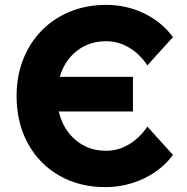

<svg xmlns="http://www.w3.org/2000/svg" viewBox="-20 -751 765 787"><path d="M412 16Q305 16 222.5 -31.5Q140 -79 94 -163.5Q48 -248 48 -358Q48 -439 75 -507.5Q102 -576 151 -626Q200 -676 267.5 -703.5Q335 -731 415 -731Q498 -731 570 -696.5Q642 -662 689 -599L584 -483Q553 -530 509 -556Q465 -582 415 -582Q345 -582 294.5 -542Q244 -502 225 -436H525V-294H221Q238 -221 290 -177Q342 -133 415 -133Q465 -133 509 -159.5Q553 -186 584 -232L689 -116Q643 -54 569 -19Q495 16 412 16Z"/></svg>

Font: Wix Madefor Text ExtraBold
Style: Regular
Weight: 800
Designer: Dalton Maag Ltd
Foundry: Dalton Maag Ltd
Version: Version 3.100